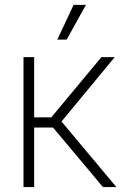

<svg xmlns="http://www.w3.org/2000/svg" viewBox="-20 -762 507 782"><path d="M75.7 0V-529.3H119.1V-284.2H189L393.1 -529.3H447.3L230.5 -267.1L454.1 0H399.4L195.8 -242.7H119.1V0ZM213.4 -600.6 279.8 -742.2H330.1L251.5 -600.6Z"/></svg>

Font: Inter 24pt ExtraLight
Style: Regular
Weight: 250
Designer: Rasmus Andersson
Foundry: rsms
Version: Version 4.001;git-66647c0bb